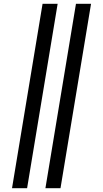

<svg xmlns="http://www.w3.org/2000/svg" viewBox="-20 -843 540 1006"><path d="M218 143 378 -823H457L297 143ZM43 143 203 -823H282L122 143Z"/></svg>

Font: Iosevka Term Curly Md Obl
Style: Regular
Weight: 500
Italic angle: -9°
Designer: Belleve Invis
Foundry: Belleve Invis
Version: Version 32.3.0